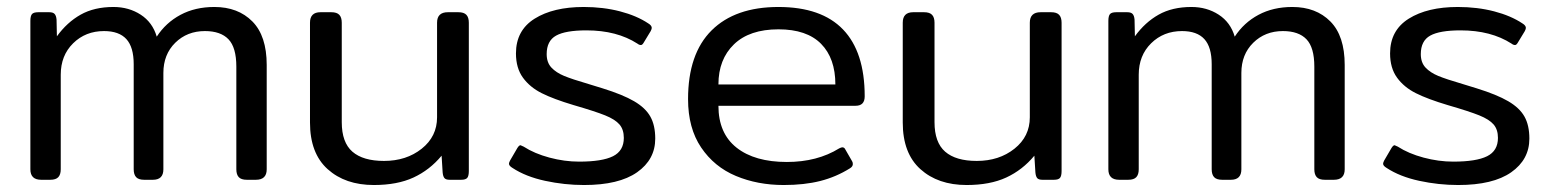

<svg xmlns="http://www.w3.org/2000/svg" viewBox="-20 -515 4448 550"><path d="M67 -30V-455Q67 -469 71.5 -474.5Q76 -480 90 -480H121Q132 -480 136.5 -475Q141 -470 142 -459L143 -411Q172 -451 211 -473Q250 -495 305 -495Q349 -495 383 -473Q417 -451 429 -410Q455 -450 497 -472.5Q539 -495 594 -495Q662 -495 703 -453.5Q744 -412 744 -329V-30Q744 0 713 0H687Q671 0 664 -7.5Q657 -15 657 -30V-324Q657 -379 634.5 -402.5Q612 -426 567 -426Q516 -426 482 -392.5Q448 -359 448 -306V-30Q448 0 418 0H393Q377 0 370 -7.5Q363 -15 363 -30V-331Q363 -380 342 -403Q321 -426 278 -426Q225 -426 189.5 -391Q154 -356 154 -301V-30Q154 -15 147 -7.5Q140 0 124 0H98Q67 0 67 -30Z M868 -164V-450Q868 -480 898 -480H929Q945 -480 952 -472.5Q959 -465 959 -450V-165Q959 -107 989.5 -80.5Q1020 -54 1080 -54Q1144 -54 1188 -89Q1232 -124 1232 -179V-450Q1232 -480 1263 -480H1293Q1309 -480 1316 -472.5Q1323 -465 1323 -450V-25Q1323 -11 1318.5 -5.5Q1314 0 1301 0H1268Q1257 0 1253 -5Q1249 -10 1248 -21L1245 -69Q1211 -28 1164.5 -6.5Q1118 15 1051 15Q969 15 918.5 -30.5Q868 -76 868 -164Z M1448 -34Q1438 -40 1438 -46Q1438 -49 1441 -55L1462 -91Q1467 -99 1471 -99Q1472 -99 1480 -95Q1511 -75 1554 -63.5Q1597 -52 1639 -52Q1705 -52 1736 -67.5Q1767 -83 1767 -120Q1767 -144 1754.5 -158.5Q1742 -173 1713.5 -184.5Q1685 -196 1623 -214Q1566 -231 1532 -248Q1498 -265 1478 -292.5Q1458 -320 1458 -362Q1458 -428 1511.5 -461.5Q1565 -495 1652 -495Q1708 -495 1756 -482.5Q1804 -470 1837 -448Q1847 -442 1847 -435Q1847 -432 1844 -426L1824 -393Q1820 -386 1816 -386Q1811 -386 1806 -390Q1747 -428 1660 -428Q1600 -428 1573 -413Q1546 -398 1546 -360Q1546 -336 1559.5 -321.5Q1573 -307 1596 -297.5Q1619 -288 1667 -274L1706 -262Q1764 -244 1796.5 -225Q1829 -206 1843 -181Q1857 -156 1857 -118Q1857 -58 1805 -21.5Q1753 15 1653 15Q1597 15 1541.5 3Q1486 -9 1448 -34Z M1951 -231Q1951 -361 2018.5 -428Q2086 -495 2210 -495Q2333 -495 2395 -430.5Q2457 -366 2457 -239Q2457 -212 2431 -212H2038Q2038 -133 2090 -92Q2142 -51 2234 -51Q2321 -51 2384 -90Q2390 -93 2393 -93Q2399 -93 2402 -86L2421 -53Q2423 -50 2423 -45Q2423 -38 2415 -33Q2375 -8 2329.5 3.5Q2284 15 2225 15Q2150 15 2088 -11Q2026 -37 1988.5 -92.5Q1951 -148 1951 -231ZM2373 -273Q2373 -348 2332 -389.5Q2291 -431 2210 -431Q2127 -431 2082.5 -388Q2038 -345 2038 -273Z M2566 -164V-450Q2566 -480 2596 -480H2627Q2643 -480 2650 -472.5Q2657 -465 2657 -450V-165Q2657 -107 2687.5 -80.5Q2718 -54 2778 -54Q2842 -54 2886 -89Q2930 -124 2930 -179V-450Q2930 -480 2961 -480H2991Q3007 -480 3014 -472.5Q3021 -465 3021 -450V-25Q3021 -11 3016.5 -5.5Q3012 0 2999 0H2966Q2955 0 2951 -5Q2947 -10 2946 -21L2943 -69Q2909 -28 2862.5 -6.5Q2816 15 2749 15Q2667 15 2616.5 -30.5Q2566 -76 2566 -164Z M3155 -30V-455Q3155 -469 3159.5 -474.5Q3164 -480 3178 -480H3209Q3220 -480 3224.5 -475Q3229 -470 3230 -459L3231 -411Q3260 -451 3299 -473Q3338 -495 3393 -495Q3437 -495 3471 -473Q3505 -451 3517 -410Q3543 -450 3585 -472.5Q3627 -495 3682 -495Q3750 -495 3791 -453.5Q3832 -412 3832 -329V-30Q3832 0 3801 0H3775Q3759 0 3752 -7.5Q3745 -15 3745 -30V-324Q3745 -379 3722.5 -402.5Q3700 -426 3655 -426Q3604 -426 3570 -392.5Q3536 -359 3536 -306V-30Q3536 0 3506 0H3481Q3465 0 3458 -7.5Q3451 -15 3451 -30V-331Q3451 -380 3430 -403Q3409 -426 3366 -426Q3313 -426 3277.5 -391Q3242 -356 3242 -301V-30Q3242 -15 3235 -7.5Q3228 0 3212 0H3186Q3155 0 3155 -30Z M3952 -34Q3942 -40 3942 -46Q3942 -49 3945 -55L3966 -91Q3971 -99 3975 -99Q3976 -99 3984 -95Q4015 -75 4058 -63.5Q4101 -52 4143 -52Q4209 -52 4240 -67.5Q4271 -83 4271 -120Q4271 -144 4258.5 -158.5Q4246 -173 4217.5 -184.5Q4189 -196 4127 -214Q4070 -231 4036 -248Q4002 -265 3982 -292.5Q3962 -320 3962 -362Q3962 -428 4015.5 -461.5Q4069 -495 4156 -495Q4212 -495 4260 -482.5Q4308 -470 4341 -448Q4351 -442 4351 -435Q4351 -432 4348 -426L4328 -393Q4324 -386 4320 -386Q4315 -386 4310 -390Q4251 -428 4164 -428Q4104 -428 4077 -413Q4050 -398 4050 -360Q4050 -336 4063.5 -321.5Q4077 -307 4100 -297.5Q4123 -288 4171 -274L4210 -262Q4268 -244 4300.5 -225Q4333 -206 4347 -181Q4361 -156 4361 -118Q4361 -58 4309 -21.5Q4257 15 4157 15Q4101 15 4045.5 3Q3990 -9 3952 -34Z"/></svg>

Font: Mitr Light
Style: Regular
Weight: 300
Designer: Thanarat Vachiruckul
Foundry: Cadson Demak
Version: Version 1.003